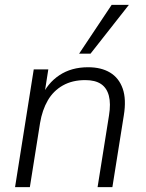

<svg xmlns="http://www.w3.org/2000/svg" viewBox="-20 -771 600 791"><path d="M42 0 119 -485H179L161 -370H150Q175 -428 224.5 -461Q274 -494 343 -494Q397 -494 433.5 -472Q470 -450 485.5 -406Q501 -362 490 -295L443 0H382L429 -295Q437 -344 428.5 -376.5Q420 -409 396 -425Q372 -441 331 -441Q278 -441 239 -419Q200 -397 177 -357.5Q154 -318 145 -264L103 0ZM306 -550 440 -751H511L353 -550Z"/></svg>

Font: Nunito Sans 12pt Light
Style: Italic
Weight: 300
Italic angle: -9°
Designer: Vernon Adams
Foundry: Vernon Adams
Version: Version 3.101;gftools[0.9.27]